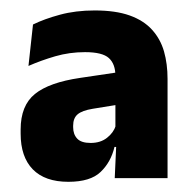

<svg xmlns="http://www.w3.org/2000/svg" viewBox="-20 -666 377 373"><path d="M202.9 -320 206.3 -395.3 204.2 -399.1V-501.9V-518.6Q204.2 -541.7 191.5 -553.2Q178.9 -564.7 145.2 -564.7Q115.1 -564.7 87.4 -556.7Q59.6 -548.6 35.3 -537.9L44.1 -618.4Q66 -629.2 96.4 -637.4Q126.8 -645.7 164 -645.7Q204.6 -645.7 231.8 -636Q259 -626.3 275.3 -608.3Q291.6 -590.4 298.6 -566.2Q305.5 -541.9 305.5 -512.6V-320ZM112.8 -312.8Q67.4 -312.8 43.7 -337Q20.1 -361.3 20.1 -406.3V-414.5Q20.1 -460.9 47.8 -483.4Q75.6 -505.9 135.8 -514.7L212 -526L218.3 -464.1L160.3 -454.7Q139.5 -451.3 130.8 -443.9Q122.1 -436.5 122.1 -421.7V-419Q122.1 -405.1 130 -396.7Q137.8 -388.3 156 -388.3Q175.3 -388.3 187.9 -398.3Q200.6 -408.2 205 -422.1L218.6 -380.5H202.4Q195.5 -351.2 175.5 -332Q155.6 -312.8 112.8 -312.8Z"/></svg>

Font: Anek Gurmukhi Medium
Style: Regular
Weight: 500
Designer: Sarang Kulkarni (Gurmukhi), Yesha Goshar (Latin)
Foundry: Ek Type
Version: Version 1.003